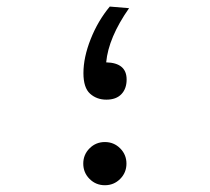

<svg xmlns="http://www.w3.org/2000/svg" viewBox="-20 -543 626 573"><path d="M293 9.8Q266.1 9.8 247.3 -9Q228.5 -27.8 228.5 -54.7Q228.5 -81.5 247.3 -100.3Q266.1 -119.1 293 -119.1Q319.8 -119.1 338.6 -100.3Q357.4 -81.5 357.4 -54.7Q357.4 -27.8 338.6 -9Q319.8 9.8 293 9.8ZM297.4 -245.6Q268.6 -245.6 248.8 -263.4Q229 -281.2 229 -324.7Q229 -371.6 250.5 -426Q272 -480.5 307.6 -523.4L365.2 -518.6Q303.7 -430.7 296.9 -356.9Q357.9 -355.5 357.9 -305.7Q357.9 -278.3 342.3 -262Q326.7 -245.6 297.4 -245.6Z"/></svg>

Font: Cascadia Code NF SemiLight
Style: Regular
Weight: 350
Monospace: yes
Designer: Aaron Bell
Foundry: Saja Typeworks
Version: Version 2404.023; ttfautohint (v1.8.4)